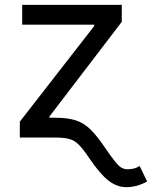

<svg xmlns="http://www.w3.org/2000/svg" viewBox="-20 -566 625 790"><path d="M61.5 0V-65.4L367.7 -459V-464.4H71.3V-545.9H481V-476.1L183.6 -86.9V-81.5H208Q258.3 -81.5 291.7 -70.8Q325.2 -60.1 352.5 -33.2Q379.9 -6.3 412.6 42.5Q438 79.6 453.4 98.6Q468.8 117.7 480 124Q491.2 130.4 503.9 130.4Q519 130.4 530 127.7Q541 125 554.7 117.2L585.4 180.7Q543 204.1 500 204.1Q461.4 204.1 427 177.7Q392.6 151.4 347.7 85.4Q322.3 47.4 304.2 29.3Q286.1 11.2 264.6 5.6Q243.2 0 206.5 0Z"/></svg>

Font: Inter-Regular
Style: Regular
Weight: 400
Designer: Rasmus Andersson
Foundry: rsms
Version: Version 4.000;git-a52131595